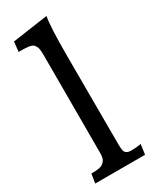

<svg xmlns="http://www.w3.org/2000/svg" viewBox="-213 -888 760 943"><g transform="rotate(-30 166.5 -416.5)"><path d="M231.9 -832.5Q221.7 -779.3 221.7 -618.7V-583.5L222.7 -116.2Q222.7 -76.2 228.5 -66.4Q237.8 -51.8 261.2 -51.8Q293.9 -51.8 318.4 -57.1L310.5 0H27.8L36.1 -51.8Q86.9 -51.8 101.3 -63Q115.7 -74.2 119.9 -86.2Q124 -98.1 124 -115.7V-666.5Q124 -708 118.9 -718.3Q113.8 -728.5 109.6 -733.6Q105.5 -738.8 96.9 -741.9Q88.4 -745.1 77.1 -746.1Q61.5 -748 25.4 -748L31.2 -803.7Z"/></g></svg>

Font: HeadlandOne
Style: Regular
Weight: 400
Designer: Gary Lonergan
Foundry: Sorkin Type Co.
Version: Version 1.002